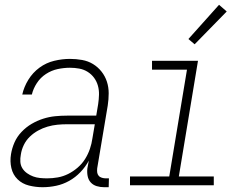

<svg xmlns="http://www.w3.org/2000/svg" viewBox="-20 -774 1040 802"><path d="M158 8Q129 8 101 1Q73 -6 53.5 -25Q34 -44 27.5 -72Q21 -100 26 -130Q30 -155 40.5 -179Q51 -203 70 -223Q89 -243 112 -256.5Q135 -270 160 -278Q185 -286 210 -288.5Q235 -291 260 -291H382L390 -339Q393 -359 393.5 -378.5Q394 -398 389 -416Q384 -434 373 -449Q362 -464 346 -474Q330 -484 311 -487.5Q292 -491 272 -491Q247 -491 221 -485.5Q195 -480 172 -465Q149 -450 134 -427Q119 -404 113 -379H73Q80 -411 98.5 -441Q117 -471 145 -491.5Q173 -512 206.5 -520Q240 -528 272 -528Q298 -528 323 -523.5Q348 -519 368.5 -506.5Q389 -494 404 -475Q419 -456 426.5 -433Q434 -410 434 -384.5Q434 -359 430 -333L386 -71Q385 -62 386 -54Q387 -46 392 -40Q397 -34 405.5 -31.5Q414 -29 422 -29H435L434 8H415Q399 8 384 3.5Q369 -1 359 -12Q349 -23 346 -39Q343 -55 345 -71L351 -103Q337 -77 316 -55Q295 -33 269 -18.5Q243 -4 214.5 2Q186 8 158 8ZM177 -29Q199 -29 221.5 -33Q244 -37 265 -47.5Q286 -58 304.5 -74Q323 -90 335.5 -110Q348 -130 355.5 -152Q363 -174 366 -196L376 -255H260Q240 -255 219.5 -253Q199 -251 178.5 -245Q158 -239 139 -228.5Q120 -218 104.5 -203Q89 -188 79.5 -168.5Q70 -149 67 -128Q64 -113 65 -98Q66 -83 73.5 -71Q81 -59 93 -50.5Q105 -42 118.5 -37Q132 -32 147 -30.5Q162 -29 177 -29Z M523 0V-37H687L761 -483H615V-520H807L727 -37H873V0ZM793 -589 767 -611 895 -754 927 -726Z"/></svg>

Font: Iosevka SS18 Extralight
Style: Italic
Weight: 200
Italic angle: -9°
Monospace: yes
Designer: Belleve Invis
Foundry: Belleve Invis
Version: Version 25.1.1; ttfautohint (v1.8.4)